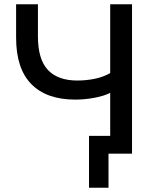

<svg xmlns="http://www.w3.org/2000/svg" viewBox="-20 -725 737 906"><path d="M492 161H400V-84H500V-287Q471 -272 425.5 -263.5Q380 -255 335 -255Q200 -255 128 -328Q56 -401 56 -547V-705H159V-553Q159 -445 206 -395Q253 -345 345 -345Q386 -345 426 -353Q466 -361 500 -380V-705H603V0H492Z"/></svg>

Font: Nunito Sans SemiBold
Style: Regular
Weight: 600
Designer: Vernon Adams
Foundry: Vernon Adams
Version: Version 3.101; ttfautohint (v1.8.4.7-5d5b);gftools[0.9.27]